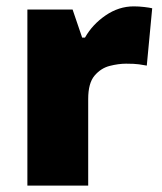

<svg xmlns="http://www.w3.org/2000/svg" viewBox="-20 -583 509 603"><path d="M400 -563Q416 -563 433 -561Q450 -559 458 -557L441 -377Q431 -379 416.5 -381Q402 -383 376 -383Q352 -383 324.5 -376Q297 -369 277 -345.5Q257 -322 257 -272V0H66V-553H208L238 -465H247Q270 -506 311.5 -534.5Q353 -563 400 -563Z"/></svg>

Font: Noto Sans Georgian Black
Style: Regular
Weight: 900
Designer: Monotype Design Team, Akaki Razmadze
Foundry: Google LLC
Version: Version 2.005; ttfautohint (v1.8.4.7-5d5b)